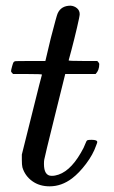

<svg xmlns="http://www.w3.org/2000/svg" viewBox="-20 -646 401 677"><path d="M26 -385Q19 -392 19 -395Q19 -399 22.5 -411.5Q26 -424 27 -425Q29 -430 36.5 -430.5Q44 -431 87 -431H140L159 -511Q180 -592 183 -598Q195 -626 229 -626Q242 -625 251.5 -617Q261 -609 261 -596Q261 -589 251.5 -548.5Q242 -508 232 -470L222 -433Q222 -431 272 -431H323Q330 -424 330 -420Q330 -398 317 -385H210L174 -240Q137 -91 136 -83Q135 -78 135 -68Q135 -26 162 -26Q169 -26 174 -27Q224 -36 265 -107Q275 -123 283 -144Q285 -150 288 -151.5Q291 -153 303 -153Q323 -153 323 -145Q323 -143 319 -133Q308 -101 283.5 -68.5Q259 -36 234 -17Q197 11 155 11Q119 11 93.5 -7.5Q68 -26 59 -56Q57 -64 57 -83V-101L92 -241Q127 -382 128 -383Q128 -385 77 -385Z"/></svg>

Font: MathJax_Math
Style: Italic
Weight: 400
Version: Version 1.1